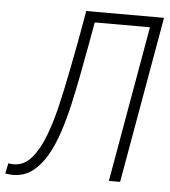

<svg xmlns="http://www.w3.org/2000/svg" viewBox="-68 -740 705 796"><g transform="rotate(5 284.5 -341.5)"><path d="M15.6 9.8Q0 9.8 -17.1 6.8L-7.8 -36.6Q1.5 -34.2 14.2 -34.2Q57.1 -34.2 88.4 -70.6Q119.6 -106.9 142.1 -166Q164.6 -225.1 180.9 -295.2Q197.3 -365.2 210.4 -432.6Q224.1 -501 232.7 -547.4Q241.2 -593.8 247.3 -628.2Q253.4 -662.6 258.8 -693.4H582.5L460.4 0H413.6L527.8 -649.4H297.9Q291 -610.8 282 -560.3Q272.9 -509.8 257.3 -428.2Q246.1 -368.7 232.2 -306.9Q218.3 -245.1 200 -188.5Q181.6 -131.8 156 -87.2Q130.4 -42.5 95.9 -16.4Q61.5 9.8 15.6 9.8Z"/></g></svg>

Font: CaskaydiaCove NFP ExtraLight
Style: Italic
Weight: 200
Italic angle: -10°
Designer: Aaron Bell
Foundry: Saja Typeworks
Version: Version 2111.001; VTT 6.35;Nerd Fonts 3.1.1